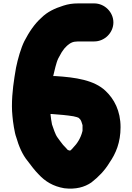

<svg xmlns="http://www.w3.org/2000/svg" viewBox="-20 -799 777 1126"><path d="M276 -130C280 -130.7 284 -130.7 288 -130C328.9 -127.1 373.5 -123.3 411 -117C421.7 -113.7 441.6 -111.8 446 -103C456.6 -95 459.8 -77.5 464 -65V-33C463.3 -31 463 -29.3 463 -28C453.5 10.1 433.3 42.7 409 67C404.7 72.2 398.6 79.6 392 84H390C384.8 84 381.1 81 377 80C368.5 69.4 360.2 62.3 350 51C338.6 37.7 326.7 19.6 317 7C303.7 -10.8 293.5 -45.7 285 -69C281.2 -84.2 277.9 -113.9 276 -130ZM645 -667.5C645 -727.9 593.5 -779 533 -779H438C405.9 -779 380 -775 352 -766C300.3 -749.7 257.4 -729.4 223 -695C182.2 -659 149.9 -609.9 123 -558C102.6 -517.2 84.6 -453.8 74 -402C61.5 -329.1 50 -257.4 50 -176C50 -156.7 51 -137.3 53 -118C55.5 -85.5 65.8 -18 75 5C90 57.6 111.2 108 142 145C162.1 171.8 183.7 200.7 207 224C244.1 264.2 291.2 294 357 305C423.9 313 475.9 298.7 516 271C557.8 238.5 594.2 201.3 622 155C659.2 101.3 687 36.8 687 -53C687 -149.3 649.3 -218.7 599 -266C532.7 -329 425.3 -345.4 303 -353H292C299.7 -383.7 309.2 -431.4 322 -457L342 -493C348 -501.7 353 -508.7 357 -514C372.5 -531.1 395.3 -555 426 -555C430 -555.7 434 -556 438 -556H533C593.5 -556 645 -607.1 645 -667.5Z"/></svg>

Font: Smoothie
Style: Blk
Weight: 900
Foundry: Cannot Into Space Fonts
Version: Version 0.8